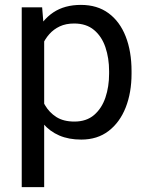

<svg xmlns="http://www.w3.org/2000/svg" viewBox="-20 -558 602 781"><path d="M310.5 9.8Q259.8 9.8 221.2 -6.8Q182.6 -23.4 155.8 -54.9Q128.9 -86.4 113 -130.6Q97.2 -174.8 91.3 -230.5V-287.1Q99.1 -364.7 125.2 -420.9Q151.4 -477.1 197 -507.6Q242.7 -538.1 309.1 -538.1Q375.5 -538.1 421.4 -504.4Q467.3 -470.7 491.2 -409.9Q515.1 -349.1 515.1 -268.6V-258.3Q515.1 -181.2 491.2 -120.6Q467.3 -60.1 421.6 -25.1Q376 9.8 310.5 9.8ZM68.4 203.1V-528.3H151.4L159.7 -426.8V203.1ZM282.7 -63.5Q331.5 -63.5 362.8 -90.3Q394 -117.2 408.9 -161.4Q423.8 -205.6 423.8 -258.3V-268.6Q423.8 -321.3 408.9 -365.5Q394 -409.7 362.5 -436Q331.1 -462.4 281.7 -462.4Q248 -462.4 223.1 -450.7Q198.2 -439 180.7 -419.2Q163.1 -399.4 152.1 -374.3Q141.1 -349.1 135.7 -322.3V-194.8Q145.5 -160.6 162.8 -130.6Q180.2 -100.6 209.2 -82Q238.3 -63.5 282.7 -63.5Z"/></svg>

Font: Heebo
Style: Regular
Weight: 400
Designer: Oded Ezer
Foundry: Ezer Type House
Version: Version 3.100